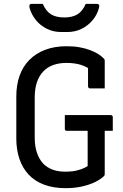

<svg xmlns="http://www.w3.org/2000/svg" viewBox="-20 -961 640 1001"><path d="M318 -361H557Q561 -361 563 -359.5Q565 -358 566.5 -356Q568 -354 568 -350V-279H329Q326 -279 324 -279.5Q322 -280 320.5 -281.5Q319 -283 318.5 -285Q318 -287 318 -290Q318 -309 318 -325.5Q318 -342 318 -361ZM327 -720Q365 -720 395 -714.5Q425 -709 449 -700Q473 -691 491.5 -679.5Q510 -668 522 -655Q525 -652 525.5 -648.5Q526 -645 526 -642Q526 -620 526 -596Q526 -572 526 -548Q526 -524 526 -500Q507 -500 488 -500Q469 -500 450 -500Q445 -500 442 -503Q439 -506 439 -511Q439 -531 439 -550.5Q439 -570 439 -591Q439 -612 439 -636L464 -589Q434 -613 401.5 -623Q369 -633 326 -633Q288 -633 257.5 -622Q227 -611 205.5 -588.5Q184 -566 172.5 -532Q161 -498 161 -453V-243Q161 -198 173 -163.5Q185 -129 207 -106Q228 -86 256 -76Q284 -66 320 -66Q358 -66 384 -73Q410 -80 423.5 -87.5Q437 -95 437 -95Q437 -131 437 -168Q437 -205 437 -241.5Q437 -278 437 -313H530L526 -295Q526 -239 526 -176Q526 -113 526 -54Q526 -51 525.5 -48.5Q525 -46 522 -43Q506 -27 477 -12.5Q448 2 408.5 11Q369 20 322 20Q259 20 210.5 2Q162 -16 130 -50Q98 -84 81.5 -132Q65 -180 65 -239V-457Q65 -518 82 -566Q99 -614 133 -648.5Q167 -683 216 -701.5Q265 -720 327 -720ZM427 -941Q441 -941 455 -941Q469 -941 483 -941Q493 -941 496 -936Q499 -931 496 -920Q487 -885 463.5 -856.5Q440 -828 406 -811Q372 -794 330 -794H300Q258 -794 224 -811Q190 -828 167 -856.5Q144 -885 134 -920Q132 -931 134.5 -936Q137 -941 147 -941Q161 -941 175 -941Q189 -941 203 -941Q220 -902 246.5 -886Q273 -870 315 -870Q357 -870 383.5 -886Q410 -902 427 -941Z"/></svg>

Font: Recursive Monospace
Style: Regular
Weight: 400
Version: Version 1.047